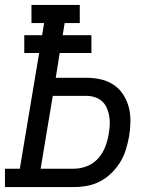

<svg xmlns="http://www.w3.org/2000/svg" viewBox="-30 -755 650 775"><path d="M-10 0V-74H50L128 -541H68V-613H140L148 -662H97V-735H292V-662H231L223 -613H339V-541H211L195 -441H319Q349 -441 377.5 -434.5Q406 -428 429 -412.5Q452 -397 467.5 -373Q483 -349 490 -321.5Q497 -294 496.5 -263.5Q496 -233 491 -204Q486 -177 478 -151Q470 -125 455.5 -101Q441 -77 420 -56.5Q399 -36 374 -23Q349 -10 322.5 -5Q296 0 269 0ZM134 -74H269Q295 -74 321.5 -84.5Q348 -95 366.5 -116Q385 -137 395 -163Q405 -189 409 -215Q412 -233 413 -251Q414 -269 411 -286Q408 -303 401.5 -318.5Q395 -334 382.5 -345.5Q370 -357 353.5 -362.5Q337 -368 319 -368H183Z"/></svg>

Font: Iosevka Slab Extended Oblique
Style: Regular
Weight: 400
Width: 7
Italic angle: -9°
Monospace: yes
Designer: Belleve Invis
Foundry: Belleve Invis
Version: Version 11.1.0; ttfautohint (v1.8.3)